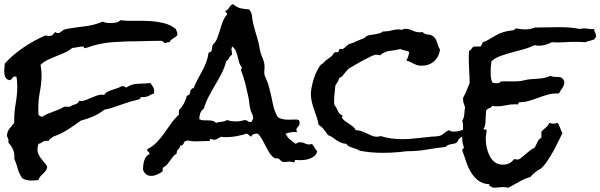

<svg xmlns="http://www.w3.org/2000/svg" viewBox="-30 -795 2873 919"><path d="M819.3 -630.9Q819.3 -625 814 -621.1Q808.6 -617.2 802.2 -613.3Q795.9 -609.4 789.6 -604.5Q783.2 -599.6 781.2 -592.8H772.5Q766.6 -592.8 766.6 -588.9H763.7Q754.9 -588.9 752 -594.2Q749 -599.6 739.3 -599.6Q714.8 -599.6 690.9 -599.1Q667 -598.6 642.6 -597.7Q575.2 -597.7 510.3 -593.3Q445.3 -588.9 381.8 -565.4Q379.9 -564.5 377 -564.5Q372.1 -564.5 371.6 -568.4Q371.1 -572.3 366.2 -572.3Q352.5 -572.3 340.8 -569.3Q329.1 -566.4 315.4 -565.4Q299.8 -551.8 279.8 -543Q259.8 -534.2 238.8 -525.9Q217.8 -517.6 198.2 -508.3Q178.7 -499 164.1 -484.4Q166 -472.7 167.5 -461.4Q168.9 -450.2 168.9 -439.5Q168.9 -397.5 161.1 -356.9Q153.3 -316.4 153.3 -275.4V-260.7Q153.3 -253.9 154.3 -246.1Q156.2 -241.2 161.6 -239.7Q167 -238.3 170.9 -235.4Q183.6 -244.1 196.8 -249.5Q210 -254.9 224.1 -260.3Q238.3 -265.6 251.5 -271Q264.6 -276.4 277.3 -284.2H304.7Q315.4 -292 330.1 -295.9Q344.7 -299.8 349.6 -313.5Q351.6 -311.5 353.5 -311.5H357.4Q369.1 -311.5 381.3 -316.4Q393.6 -321.3 406.2 -326.7Q418.9 -332 431.6 -336.9Q444.3 -341.8 458 -341.8Q460.9 -341.8 463.4 -341.3Q465.8 -340.8 468.8 -340.8Q474.6 -350.6 485.4 -356Q496.1 -361.3 507.8 -365.2Q519.5 -369.1 531.7 -373Q543.9 -377 552.7 -382.8H556.6Q562.5 -382.8 565.9 -380.4Q569.3 -377.9 574.2 -376Q601.6 -393.6 630.4 -394Q659.2 -394.5 690.4 -397.5Q697.3 -385.7 702.6 -378.4Q708 -371.1 708 -357.4Q708 -350.6 707 -347.7Q696.3 -343.8 690.4 -340.8L679.7 -335Q674.8 -333 668 -331.5Q661.1 -330.1 648.4 -330.1Q640.6 -330.1 641.6 -325.7Q642.6 -321.3 636.7 -320.3Q623 -315.4 609.4 -312.5Q595.7 -309.6 582 -304.7Q553.7 -295.9 525.9 -285.6Q498 -275.4 468.8 -269.5Q444.3 -250 416 -237.8Q387.7 -225.6 357.4 -217.8Q325.2 -194.3 293.9 -174.3Q262.7 -154.3 223.6 -140.6Q218.8 -135.7 211.9 -131.8Q205.1 -127.9 203.1 -120.1Q201.2 -120.1 198.7 -120.6Q196.3 -121.1 193.4 -121.1Q179.7 -121.1 172.4 -114.7Q165 -108.4 154.3 -106.4Q149.4 -91.8 149.4 -81.1Q149.4 -67.4 154.3 -56.6Q159.2 -45.9 166.5 -36.1Q173.8 -26.4 182.1 -17.1Q190.4 -7.8 196.3 2.9Q194.3 14.6 189 22Q183.6 29.3 176.8 35.6Q169.9 42 163.6 48.8Q157.2 55.7 154.3 66.4Q136.7 69.3 120.1 69.3Q109.4 69.3 98.1 66.9Q86.9 64.5 77.1 58.6Q61.5 37.1 55.2 12.7Q48.8 -11.7 38.1 -36.1L39.1 -43Q39.1 -64.5 31.7 -80.6Q24.4 -96.7 9.8 -113.3Q10.7 -115.2 10.7 -120.1Q10.7 -132.8 2.9 -143.6Q4.9 -166 15.1 -178.7Q25.4 -191.4 38.1 -207V-218.8Q38.1 -260.7 45.4 -301.3Q52.7 -341.8 52.7 -382.8Q52.7 -408.2 48.8 -427.7Q45.9 -428.7 41 -428.7Q36.1 -428.7 33.2 -426.3Q30.3 -423.8 28.3 -420.9Q26.4 -418 23.9 -415Q21.5 -412.1 16.6 -411.1Q0 -414.1 -4.9 -426.8Q-9.8 -439.5 -9.8 -455.1Q-9.8 -463.9 -8.8 -472.7Q-7.8 -481.4 -6.8 -491.2Q30.3 -532.2 82 -567.4Q133.8 -602.5 184.6 -624Q187.5 -625 191.4 -625Q195.3 -625 198.2 -623.5Q201.2 -622.1 205.1 -622.1Q208 -622.1 210 -624Q219.7 -624 223.6 -629.9Q227.5 -635.7 234.4 -641.6Q241.2 -636.7 246.1 -636.7Q255.9 -636.7 265.6 -645.5Q275.4 -654.3 287.1 -656.2Q332 -664.1 375.5 -668.9Q418.9 -673.8 461.9 -691.4Q471.7 -686.5 481.4 -685.5Q491.2 -684.6 501 -684.6Q511.7 -684.6 524.9 -687Q538.1 -689.5 545.9 -698.2Q577.1 -694.3 612.8 -695.3Q648.4 -696.3 684.1 -694.3Q719.7 -692.4 752.9 -684.6Q786.1 -676.8 811.5 -656.2Q813.5 -649.4 816.4 -643.6Q819.3 -637.7 819.3 -630.9Z M1488.3 -71.3Q1485.4 -57.6 1476.1 -49.3Q1466.8 -41 1454.1 -36.1Q1441.4 -31.2 1428.2 -29.8Q1415 -28.3 1404.3 -28.3Q1399.4 -28.3 1395 -28.8Q1390.6 -29.3 1385.7 -29.3Q1380.9 -29.3 1380.9 -24.4Q1380.9 -19.5 1376 -17.6Q1371.1 -19.5 1366.2 -20.5Q1361.3 -21.5 1356.4 -21.5Q1349.6 -21.5 1343.3 -20.5Q1336.9 -19.5 1331.1 -19.5Q1323.2 -19.5 1319.8 -21.5Q1316.4 -23.4 1314 -25.9Q1311.5 -28.3 1309.1 -31.2Q1306.6 -34.2 1301.8 -36.1Q1294.9 -39.1 1290.5 -37.1Q1286.1 -35.2 1277.3 -43Q1265.6 -52.7 1257.3 -66.9Q1249 -81.1 1241.2 -96.7Q1233.4 -112.3 1224.6 -127.9Q1215.8 -143.6 1204.1 -155.3H1196.3Q1178.7 -155.3 1171.9 -140.6Q1167 -143.6 1162.1 -147.9Q1157.2 -152.3 1151.4 -155.3Q1128.9 -148.4 1104.5 -143.6Q1080.1 -138.7 1055.7 -138.7H1042Q1036.1 -138.7 1029.3 -140.6Q1019.5 -136.7 1011.7 -131.3Q1003.9 -126 994.1 -126Q988.3 -126 980.5 -129.9Q974.6 -129.9 975.1 -125Q975.6 -120.1 968.8 -120.1H960Q946.3 -120.1 933.1 -119.1Q919.9 -118.2 906.2 -118.2Q887.7 -118.2 868.2 -123Q863.3 -120.1 857.4 -120.1Q853.5 -118.2 851.6 -113.8Q849.6 -109.4 847.7 -106Q845.7 -102.5 842.3 -100.1Q838.9 -97.7 833 -98.6Q831.1 -86.9 823.2 -80.1Q815.4 -73.2 815.4 -59.6Q804.7 -53.7 797.9 -44.9Q791 -36.1 784.2 -26.4Q777.3 -16.6 770 -7.8Q762.7 1 752 5.9Q747.1 11.7 749 24.4Q738.3 33.2 722.7 40Q707 46.9 693.4 46.9Q665 46.9 654.3 16.6Q654.3 6.8 655.8 -4.4Q657.2 -15.6 660.2 -25.9Q663.1 -36.1 668.9 -44.4Q674.8 -52.7 685.5 -56.6Q685.5 -65.4 679.7 -68.8Q673.8 -72.3 674.8 -81.1Q701.2 -93.8 720.7 -114.3Q740.2 -134.8 756.3 -157.7Q772.5 -180.7 789.1 -204.1Q805.7 -227.5 826.2 -246.1V-266.6Q855.5 -297.9 864.3 -336.9Q875 -338.9 878.4 -346.7Q881.8 -354.5 881.8 -365.2Q886.7 -365.2 888.2 -369.6Q889.6 -374 896.5 -372.1Q905.3 -395.5 916 -415Q926.8 -434.6 937.5 -454.6Q948.2 -474.6 956.5 -496.1Q964.8 -517.6 968.8 -543.9Q982.4 -544.9 983.9 -557.1Q985.4 -569.3 987.3 -579.1Q1002 -592.8 1009.3 -611.3Q1016.6 -629.9 1022.5 -649.9Q1028.3 -669.9 1035.6 -689.9Q1043 -710 1056.6 -725.6V-728.5Q1056.6 -733.4 1052.7 -734.9Q1048.8 -736.3 1048.8 -741.2Q1049.8 -742.2 1049.8 -743.2Q1061.5 -748 1067.4 -759.3Q1073.2 -770.5 1085 -775.4Q1105.5 -758.8 1121.1 -755.4Q1136.7 -752 1162.1 -750Q1174.8 -736.3 1176.3 -717.3Q1177.7 -698.2 1182.6 -679.7Q1190.4 -648.4 1199.7 -618.7Q1209 -588.9 1213.9 -557.6Q1216.8 -539.1 1224.6 -522.5Q1232.4 -505.9 1235.4 -488.3Q1237.3 -474.6 1235.4 -457.5Q1233.4 -440.4 1239.3 -427.7L1246.1 -412.1Q1251 -401.4 1254.4 -389.6Q1257.8 -377.9 1260.7 -366.2Q1268.6 -336.9 1274.9 -303.2Q1281.2 -269.5 1294.9 -242.2Q1299.8 -232.4 1310.1 -228.5Q1320.3 -224.6 1333 -223.1Q1345.7 -221.7 1357.9 -222.2Q1370.1 -222.7 1378.9 -222.7H1388.7Q1394.5 -222.7 1400.4 -220.7Q1404.3 -212.9 1404.3 -207Q1404.3 -195.3 1396.5 -188.5Q1388.7 -181.6 1388.7 -172.9Q1388.7 -168 1392.6 -162.1Q1388.7 -163.1 1380.9 -163.1Q1358.4 -163.1 1336.9 -155.3Q1344.7 -138.7 1357.9 -127.4Q1371.1 -116.2 1385.7 -106.4Q1395.5 -114.3 1406.2 -114.3Q1418 -114.3 1428.2 -108.9Q1438.5 -103.5 1450.2 -103.5Q1459 -103.5 1462.9 -106.4Q1470.7 -97.7 1475.6 -88.4Q1480.5 -79.1 1488.3 -71.3ZM1182.6 -227.5Q1180.7 -244.1 1176.3 -251.5Q1171.9 -258.8 1168.9 -269.5Q1165 -283.2 1163.6 -298.8Q1162.1 -314.5 1159.2 -329.1Q1152.3 -362.3 1144 -395.5Q1135.7 -428.7 1123 -460Q1127 -465.8 1127 -470.7V-473.6Q1118.2 -483.4 1114.3 -497.6Q1110.4 -511.7 1106.9 -525.9Q1103.5 -540 1098.1 -552.2Q1092.8 -564.5 1081.1 -572.3Q1078.1 -566.4 1078.1 -558.6Q1078.1 -551.8 1079.6 -545.9Q1081.1 -540 1081.1 -533.2Q1071.3 -528.3 1066.9 -518.1Q1062.5 -507.8 1052.7 -502Q1044.9 -470.7 1030.3 -442.9Q1015.6 -415 999.5 -387.7Q983.4 -360.4 968.8 -332.5Q954.1 -304.7 945.3 -274.4Q932.6 -265.6 928.2 -252Q923.8 -238.3 923.8 -224.6Q932.6 -219.7 943.8 -219.2Q955.1 -218.8 965.8 -218.8Q976.6 -218.8 986.3 -216.8Q996.1 -214.8 1003.9 -207Q1016.6 -210.9 1031.7 -212.4Q1046.9 -213.9 1056.6 -220.7Q1076.2 -213.9 1098.6 -213.9Q1110.4 -213.9 1121.6 -215.8Q1132.8 -217.8 1143.6 -220.7Q1152.3 -218.8 1157.2 -214.4Q1162.1 -210 1171.9 -210.9Q1176.8 -214.8 1177.7 -219.2Q1178.7 -223.6 1182.6 -227.5Z M2212.9 -175.8Q2212.9 -166 2207.5 -159.7Q2202.1 -153.3 2194.8 -148.4Q2187.5 -143.6 2180.2 -139.6Q2172.9 -135.7 2167 -129.9Q2163.1 -126 2161.6 -120.6Q2160.2 -115.2 2156.2 -113.3Q2150.4 -108.4 2143.6 -107.4Q2136.7 -106.4 2129.4 -105Q2122.1 -103.5 2115.2 -101.1Q2108.4 -98.6 2103.5 -91.8Q2057.6 -86.9 2013.2 -79.1Q1968.8 -71.3 1921.9 -71.3Q1913.1 -71.3 1902.8 -69.8Q1892.6 -68.4 1883.8 -67.4Q1863.3 -65.4 1843.3 -64.5Q1823.2 -63.5 1802.7 -63.5Q1774.4 -63.5 1746.1 -65.9Q1717.8 -68.4 1690.4 -74.2Q1683.6 -79.1 1674.8 -82Q1666 -85 1656.7 -87.9Q1647.5 -90.8 1639.6 -94.7Q1631.8 -98.6 1627.9 -106.4Q1613.3 -107.4 1602.1 -112.3Q1590.8 -117.2 1581.5 -123.5Q1572.3 -129.9 1562.5 -136.7Q1552.7 -143.6 1540 -148.4Q1530.3 -162.1 1520 -175.3Q1509.8 -188.5 1495.1 -197.3Q1492.2 -215.8 1485.8 -234.4Q1479.5 -252.9 1473.1 -271Q1466.8 -289.1 1462.4 -307.6Q1458 -326.2 1458 -345.7Q1458 -359.4 1461.9 -378.9Q1465.8 -398.4 1472.2 -418.5Q1478.5 -438.5 1487.3 -456.1Q1496.1 -473.6 1504.9 -484.4Q1507.8 -487.3 1511.7 -489.3Q1515.6 -491.2 1518.6 -495.1Q1527.3 -504.9 1537.1 -511.2Q1546.9 -517.6 1557.6 -526.4Q1561.5 -530.3 1564 -535.2Q1566.4 -540 1571.3 -543.9Q1574.2 -545.9 1579.6 -544.9Q1585 -543.9 1588.9 -546.9Q1592.8 -549.8 1592.8 -553.7Q1592.8 -557.6 1595.7 -560.5Q1596.7 -561.5 1601.6 -561Q1606.4 -560.5 1607.4 -560.5Q1614.3 -560.5 1623 -569.8Q1631.8 -579.1 1637.7 -582Q1644.5 -585.9 1651.4 -587.4Q1658.2 -588.9 1666 -592.8Q1676.8 -598.6 1687 -602.1Q1697.3 -605.5 1708 -610.4Q1713.9 -612.3 1718.8 -617.2Q1723.6 -622.1 1728.5 -624Q1737.3 -627 1747.6 -628.4Q1757.8 -629.9 1767.1 -631.3Q1776.4 -632.8 1785.6 -635.3Q1794.9 -637.7 1802.7 -644.5H1810.5Q1828.1 -644.5 1844.7 -649.4Q1861.3 -654.3 1878.9 -654.3Q1883.8 -654.3 1893.6 -652.3Q1901.4 -657.2 1911.1 -657.2Q1927.7 -657.2 1944.3 -648.9Q1960.9 -640.6 1978.5 -640.6H1984.4Q1988.3 -640.6 1992.2 -641.6Q2002.9 -630.9 2018.1 -629.9Q2033.2 -628.9 2043.9 -621.1Q2050.8 -615.2 2055.2 -607.4Q2059.6 -599.6 2062.5 -590.8L2068.4 -573.2Q2071.3 -564.5 2076.2 -557.6Q2071.3 -522.5 2047.4 -501.5Q2023.4 -480.5 1987.3 -480.5Q1973.6 -480.5 1964.4 -483.9Q1955.1 -487.3 1947.8 -491.2Q1940.4 -495.1 1932.6 -499Q1924.8 -502.9 1915 -504.9Q1925.8 -524.4 1928.7 -546.9Q1918 -551.8 1907.2 -553.7Q1896.5 -555.7 1886.7 -560.5Q1860.4 -553.7 1835.4 -551.3Q1810.5 -548.8 1789.1 -530.3Q1784.2 -531.2 1778.8 -532.2Q1773.4 -533.2 1768.6 -533.2Q1762.7 -533.2 1745.1 -524.9Q1727.5 -516.6 1707.5 -505.9Q1687.5 -495.1 1669.4 -484.4Q1651.4 -473.6 1644.5 -469.7Q1636.7 -464.8 1630.9 -458Q1625 -451.2 1619.1 -443.8Q1613.3 -436.5 1607.4 -430.2Q1601.6 -423.8 1592.8 -420.9Q1590.8 -410.2 1585.9 -402.3Q1581.1 -394.5 1575.2 -385.7Q1574.2 -368.2 1571.8 -350.6Q1569.3 -333 1569.3 -315.4V-302.7Q1569.3 -296.9 1571.3 -292Q1581.1 -279.3 1587.4 -263.7Q1593.8 -248 1609.4 -242.2Q1610.4 -238.3 1608.9 -237.3Q1607.4 -236.3 1606.4 -232.4Q1612.3 -221.7 1621.6 -215.3Q1630.9 -209 1640.6 -202.6Q1650.4 -196.3 1659.2 -189.5Q1668 -182.6 1672.9 -171.9Q1687.5 -171.9 1700.7 -167Q1713.9 -162.1 1726.1 -156.2Q1738.3 -150.4 1749.5 -145.5Q1760.7 -140.6 1772.5 -140.6Q1783.2 -140.6 1792 -143.6Q1817.4 -135.7 1843.3 -132.3Q1869.1 -128.9 1895.5 -128.9Q1927.7 -128.9 1960 -132.8Q1992.2 -136.7 2024.4 -139.6Q2036.1 -141.6 2046.9 -141.6Q2057.6 -141.6 2068.4 -143.6Q2082 -145.5 2094.2 -156.2Q2106.4 -167 2118.2 -171.9Q2128.9 -165 2143.6 -165Q2160.2 -165 2175.8 -170.4Q2191.4 -175.8 2208 -175.8Z M2823.2 -621.1V-617.2Q2816.4 -615.2 2816.4 -607.4Q2805.7 -602.5 2793.9 -600.1Q2782.2 -597.7 2771.5 -592.8Q2760.7 -593.8 2749.5 -594.2Q2738.3 -594.7 2727.5 -594.7Q2698.2 -594.7 2668.9 -592.8Q2639.6 -590.8 2610.4 -592.8Q2596.7 -585 2580.6 -580.6Q2564.5 -576.2 2549.8 -576.2Q2538.1 -576.2 2529.3 -579.1Q2505.9 -567.4 2478 -559.6Q2450.2 -551.8 2421.9 -544.4Q2393.6 -537.1 2367.7 -527.8Q2341.8 -518.6 2322.3 -502Q2320.3 -488.3 2319.3 -475.1Q2318.4 -461.9 2318.4 -449.2Q2318.4 -435.5 2319.8 -423.8Q2321.3 -412.1 2326.2 -400.4Q2331.1 -398.4 2337.4 -397.5Q2343.8 -396.5 2348.6 -396.5Q2353.5 -396.5 2358.4 -397.9Q2363.3 -399.4 2365.2 -404.3Q2379.9 -406.2 2394.5 -405.8Q2409.2 -405.3 2423.8 -405.3Q2438.5 -405.3 2452.6 -406.2Q2466.8 -407.2 2480.5 -411.1Q2496.1 -415 2511.2 -416Q2526.4 -417 2541 -418Q2555.7 -418.9 2571.3 -421.4Q2586.9 -423.8 2603.5 -431.6Q2616.2 -426.8 2629.4 -426.8Q2642.6 -426.8 2655.3 -424.8Q2662.1 -419.9 2666.5 -414.1Q2670.9 -408.2 2670.9 -400.4Q2670.9 -386.7 2661.1 -373Q2651.4 -359.4 2645.5 -347.7H2634.8Q2611.3 -347.7 2589.4 -341.3Q2567.4 -335 2545.4 -326.7Q2523.4 -318.4 2501.5 -312Q2479.5 -305.7 2456.1 -305.7Q2452.1 -305.7 2451.7 -301.3Q2451.2 -296.9 2449.2 -294.9Q2444.3 -295.9 2434.6 -295.9Q2412.1 -295.9 2391.6 -291Q2371.1 -286.1 2349.6 -286.1Q2343.8 -286.1 2337.9 -286.6Q2332 -287.1 2326.2 -288.1Q2321.3 -280.3 2313.5 -277.8Q2305.7 -275.4 2298.8 -269.5Q2295.9 -260.7 2295.4 -248Q2294.9 -235.4 2294.4 -222.2Q2293.9 -209 2292 -197.3Q2290 -185.5 2284.2 -178.7Q2285.2 -173.8 2292 -175.3Q2298.8 -176.8 2298.8 -168.9Q2298.8 -160.2 2296.9 -150.4Q2294.9 -140.6 2294.9 -130.9Q2294.9 -112.3 2299.3 -90.3Q2303.7 -68.4 2313 -49.8Q2322.3 -31.2 2337.9 -19Q2353.5 -6.8 2377 -6.8Q2392.6 -6.8 2406.2 -12.7Q2419.9 -18.6 2428.7 -32.2L2433.6 -33.2Q2437.5 -33.2 2440.9 -32.2Q2444.3 -31.2 2448.2 -31.2Q2454.1 -31.2 2463.4 -38.6Q2472.7 -45.9 2483.9 -55.7Q2495.1 -65.4 2506.8 -74.7Q2518.6 -84 2529.3 -87.9Q2536.1 -101.6 2542.5 -115.2Q2548.8 -128.9 2561.5 -136.7V-165Q2571.3 -175.8 2582.5 -184.6Q2593.8 -193.4 2599.6 -207Q2604.5 -205.1 2608.9 -204.1Q2613.3 -203.1 2618.2 -203.1Q2623 -203.1 2628.4 -204.1Q2633.8 -205.1 2638.7 -207Q2646.5 -196.3 2650.9 -183.1Q2655.3 -169.9 2662.1 -158.2Q2653.3 -140.6 2641.6 -116.2Q2629.9 -91.8 2616.2 -67.4Q2602.5 -43 2587.4 -21Q2572.3 1 2557.6 12.7Q2554.7 15.6 2544.9 19.5Q2534.2 27.3 2525.4 34.7Q2516.6 42 2508.8 51.8Q2480.5 60.5 2454.6 75.2Q2428.7 89.8 2403.3 103.5Q2391.6 100.6 2377.9 100.6Q2366.2 100.6 2354.5 102.1Q2342.8 103.5 2329.1 103.5Q2325.2 98.6 2317.9 97.2Q2310.5 95.7 2312.5 86.9Q2279.3 85 2258.8 68.8Q2238.3 52.7 2224.1 29.3Q2210 5.9 2201.2 -21.5Q2192.4 -48.8 2182.6 -74.2V-77.1Q2182.6 -82 2186.5 -83Q2190.4 -84 2190.4 -88.9Q2190.4 -90.8 2189.5 -91.8Q2186.5 -102.5 2184.6 -110.4Q2182.6 -118.2 2182.6 -128.9Q2182.6 -144.5 2184.6 -159.7Q2186.5 -174.8 2186.5 -190.4Q2186.5 -206.1 2182.6 -217.8Q2186.5 -222.7 2189 -231Q2191.4 -239.3 2192.4 -248Q2193.4 -256.8 2193.8 -265.6Q2194.3 -274.4 2196.3 -281.2Q2192.4 -292 2189.5 -300.3Q2186.5 -308.6 2186.5 -320.3V-327.1Q2196.3 -343.8 2203.1 -361.3Q2210 -378.9 2217.8 -397.5V-400.4Q2217.8 -428.7 2215.8 -457Q2213.9 -485.4 2213.9 -513.7V-532.2Q2213.9 -542 2214.8 -550.8Q2222.7 -554.7 2226.6 -561.5Q2230.5 -568.4 2238.3 -572.3H2270.5L2276.4 -582Q2279.3 -586.9 2280.3 -592.8Q2291 -595.7 2301.3 -601.1Q2311.5 -606.4 2320.3 -612.3Q2334 -620.1 2345.2 -626.5Q2356.4 -632.8 2367.7 -637.2Q2378.9 -641.6 2391.6 -644.5Q2404.3 -647.5 2420.9 -649.4Q2428.7 -649.4 2431.2 -652.3Q2433.6 -655.3 2438.5 -659.2Q2450.2 -657.2 2461.9 -655.8Q2473.6 -654.3 2485.4 -654.3Q2508.8 -654.3 2529.3 -663.1Q2558.6 -663.1 2587.4 -664.1Q2616.2 -665 2645.5 -665Q2670.9 -665 2696.3 -663.1Q2721.7 -661.1 2746.1 -656.2Q2754.9 -659.2 2765.6 -659.2Q2777.3 -659.2 2789.6 -656.7Q2801.8 -654.3 2813.5 -656.2Q2814.5 -645.5 2818.8 -638.2Q2823.2 -630.9 2823.2 -621.1Z"/></svg>

Font: Rock Salt
Style: Regular
Weight: 400
Version: Version 1.001